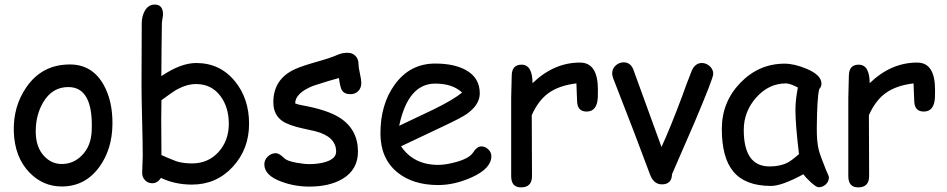

<svg xmlns="http://www.w3.org/2000/svg" viewBox="-20 -789 4153 842"><path d="M251 28.8Q168.9 28.8 109.9 -31.7Q43.9 -99.1 40.5 -212.9Q37.6 -323.2 96.2 -407.2Q164.6 -506.3 286.6 -506.3Q384.3 -506.3 434.6 -417Q474.6 -344.7 473.1 -243.2Q471.7 -134.8 416.5 -58.1Q354 28.8 251 28.8ZM280.3 -407.2Q208.5 -407.7 168.5 -338.9Q136.7 -283.7 136.7 -212.9Q136.7 -142.1 175.3 -102.5Q207.5 -69.8 251 -69.8Q301.8 -69.8 338.4 -106.9Q379.9 -147.9 382.3 -217.8Q389.2 -406.7 280.3 -407.2Z M821.8 20.5Q747.1 20.5 686 -8.8Q670.4 14.6 647.9 14.6Q629.4 14.6 616.5 1.7Q603.5 -11.2 603.5 -30.8Q603.5 -43.5 604.7 -68.4Q606 -93.3 606 -106Q606 -157.7 603.3 -261Q600.6 -364.3 600.6 -416Q600.6 -451.7 601.1 -551Q601.6 -650.4 601.6 -686.5Q601.6 -715.8 613.8 -739.3Q629.9 -769 658.2 -769Q694.8 -769 694.8 -726.6Q694.8 -719.7 692.4 -706.5Q689.9 -693.4 689.9 -686.5L688.5 -579.6L687.5 -455.1Q730 -483.9 768.3 -498.3Q806.6 -512.7 840.3 -512.7Q945.3 -512.7 1010.7 -432.1Q1072.3 -356.4 1072.3 -246.1Q1072.3 -134.8 1000.5 -57.1Q928.7 20.5 821.8 20.5ZM840.3 -420.4Q800.3 -420.4 758.3 -397.9Q737.8 -386.7 688 -349.6L687 -265.1L687.5 -189L688 -108.9Q711.4 -98.1 753.9 -81.5Q784.2 -72.3 821.8 -72.3Q892.6 -72.3 938 -122.1Q983.4 -171.9 983.4 -246.1Q983.4 -318.8 946.8 -367.7Q907.2 -420.4 840.3 -420.4Z M1516.6 -376Q1489.7 -376 1479 -394Q1471.7 -406.7 1466.3 -446.8Q1429.7 -437.5 1353.5 -412.6Q1274.9 -381.3 1274.4 -335.4Q1289.1 -330.1 1303.2 -327.6Q1415.5 -307.6 1470.2 -272.5Q1549.8 -221.2 1549.8 -124Q1549.8 -44.4 1481 -3.9Q1423.8 29.3 1336.4 29.3Q1272.5 29.3 1214.4 7.8Q1139.2 -19.5 1139.2 -68.4Q1139.2 -87.9 1154.5 -102.5Q1169.9 -117.2 1189.5 -117.2Q1204.6 -117.2 1228.5 -93.8Q1240.2 -82.5 1281.2 -75.2Q1314 -69.3 1336.4 -69.3Q1377.4 -69.3 1408.7 -79.1Q1454.1 -93.3 1454.1 -124Q1454.1 -190.4 1361.3 -213.9L1310.5 -225.1Q1245.6 -239.3 1218.3 -258.3Q1178.7 -285.6 1178.7 -340.8Q1178.7 -442.9 1274.9 -486.3Q1304.2 -499.5 1368.7 -517.8Q1433.1 -536.1 1460.9 -548.8Q1481 -557.6 1504.4 -557.6Q1525.4 -557.6 1538.8 -543.9Q1552.2 -530.3 1552.2 -508.3Q1552.2 -494.1 1558.3 -466.8Q1564.5 -439.5 1564.5 -425.3Q1564.5 -403.3 1551 -389.6Q1537.6 -376 1516.6 -376Z M1901.9 22.5Q1791.5 22.5 1723.1 -32.7Q1648.4 -93.8 1648.4 -203.6Q1648.4 -330.6 1710 -416.5Q1776.9 -510.3 1888.7 -510.3Q1969.7 -510.3 2021 -482.9Q2084 -449.2 2084 -379.4Q2084 -330.6 2028.8 -290.5Q2004.4 -272.9 1925.3 -235.8L1738.8 -147.5Q1766.1 -106.9 1806.9 -86.4Q1847.7 -65.9 1901.9 -65.9Q1935.5 -65.9 1981 -78.6Q2038.6 -94.7 2055.2 -120.8Q2071.8 -147 2090.8 -147Q2107.9 -147 2121.3 -134Q2134.8 -121.1 2134.8 -104Q2134.8 -49.8 2047.4 -10.7Q1972.7 22.5 1901.9 22.5ZM1888.7 -422.4Q1829.1 -422.4 1789.6 -376.2Q1750 -330.1 1730.5 -237.3L1880.4 -308.6Q1968.8 -351.6 2006.3 -383.3Q1964.4 -422.4 1888.7 -422.4Z M2601.6 -360.8Q2598.1 -299.8 2552.7 -299.8Q2510.7 -299.8 2510.7 -348.1Q2510.7 -357.4 2509.3 -382.3L2507.8 -423.3Q2430.7 -414.1 2384.3 -379.9Q2340.8 -348.1 2312 -284.2L2313 -16.6Q2313 32.7 2264.6 32.7Q2221.7 32.7 2221.7 -16.6V-359.4Q2221.7 -375.5 2222.9 -407.7Q2224.1 -439.9 2224.1 -456.1Q2224.1 -505.4 2267.1 -505.4Q2314.9 -505.4 2315.4 -424.3Q2409.2 -514.6 2523.4 -514.6Q2563 -514.6 2582.5 -484.9Q2602.1 -455.1 2602.1 -395Q2602.1 -369.6 2601.6 -360.8Z M2927.2 -25.4Q2925.8 19.5 2882.8 19.5Q2847.2 19.5 2831.1 -22.5L2756.3 -220.7L2669.4 -444.8Q2664.6 -457.5 2664.6 -467.3Q2664.6 -487.3 2679.7 -501.5Q2694.8 -515.6 2714.8 -515.6Q2744.1 -515.6 2756.8 -485.8L2880.9 -144.5Q2917.5 -222.7 2973.1 -371.1Q2986.3 -410.2 3014.6 -481.4Q3029.8 -512.7 3057.6 -512.7Q3077.6 -512.7 3092.8 -498.5Q3107.9 -484.4 3107.9 -464.8Q3107.9 -446.3 3027.3 -255.9Z M3569.8 32.2Q3560.5 32.2 3536.1 10.7Q3514.2 -9.3 3503.4 -24.9Q3456.5 0.5 3420.9 13.4Q3385.3 26.4 3361.3 26.4Q3247.1 26.4 3194.8 -38.1Q3145.5 -98.6 3145.5 -223.6Q3145.5 -341.8 3226.8 -425.8Q3308.1 -509.8 3420.9 -509.8Q3463.4 -509.8 3516.1 -487.8Q3582.5 -460.4 3582.5 -421.9Q3582.5 -408.7 3572.8 -398.4Q3567.9 -379.9 3565.2 -337.4Q3562.5 -294.9 3562 -228.5Q3561.5 -168 3570.3 -132.8Q3575.2 -111.3 3601.1 -46.9Q3604.5 -38.1 3612.3 -21L3615.2 -12.7Q3615.2 6.8 3601.6 19.5Q3587.9 32.2 3569.8 32.2ZM3468.3 -307.1Q3468.3 -328.1 3470.9 -352.8Q3473.6 -377.4 3479 -405.3Q3460.9 -414.6 3448 -418.9Q3435.1 -423.3 3427.2 -423.3Q3351.6 -423.3 3296.6 -361.6Q3241.7 -299.8 3241.7 -219.2Q3241.7 -139.2 3270 -99.1Q3298.3 -59.1 3355 -59.1Q3401.9 -59.1 3434.6 -76.2Q3452.1 -85.4 3483.9 -113.3Q3468.3 -242.7 3468.3 -307.1Z M4080.1 -360.8Q4076.7 -299.8 4031.2 -299.8Q3989.3 -299.8 3989.3 -348.1Q3989.3 -357.4 3987.8 -382.3L3986.3 -423.3Q3909.2 -414.1 3862.8 -379.9Q3819.3 -348.1 3790.5 -284.2L3791.5 -16.6Q3791.5 32.7 3743.2 32.7Q3700.2 32.7 3700.2 -16.6V-359.4Q3700.2 -375.5 3701.4 -407.7Q3702.6 -439.9 3702.6 -456.1Q3702.6 -505.4 3745.6 -505.4Q3793.5 -505.4 3793.9 -424.3Q3887.7 -514.6 4002 -514.6Q4041.5 -514.6 4061 -484.9Q4080.6 -455.1 4080.6 -395Q4080.6 -369.6 4080.1 -360.8Z"/></svg>

Font: Righma Çiddhi
Style: Regular
Weight: 400
Designer: R.S. Wihananto
Foundry: R.S. Wihananto
Version: Version 2.0.1